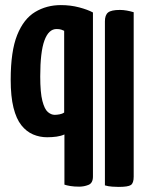

<svg xmlns="http://www.w3.org/2000/svg" viewBox="-20 -730 574 754"><path d="M291 3Q271 3 256 0.5Q241 -2 233 -5V-202Q220 -196 202.5 -193.5Q185 -191 165 -191Q136 -191 110 -202Q84 -213 64 -238Q44 -263 33 -307Q22 -351 22 -417Q22 -529 47.5 -592.5Q73 -656 118 -683Q163 -710 219 -710Q257 -710 291 -701Q325 -692 345 -681V-37Q345 -11 327.5 -4Q310 3 291 3ZM195 -279Q203 -279 214 -281Q225 -283 232 -288V-609Q228 -611 221 -613.5Q214 -616 202 -616Q171 -616 154.5 -571Q138 -526 138 -430Q138 -366 146.5 -333.5Q155 -301 168 -290Q181 -279 195 -279ZM446 4Q437 4 421 3Q405 2 392 -2V-646Q392 -671 404.5 -681Q417 -691 451 -691Q464 -691 478 -688.5Q492 -686 505 -682V-36Q505 -11 494 -3.5Q483 4 446 4Z"/></svg>

Font: Yanone Kaffeesatz
Style: Bold
Weight: 700
Designer: Yanone (Cyrillic: Daniel Pouzeot, Huerta Tipografica, and Cyreal)
Foundry: Yanone
Version: Version 2.003